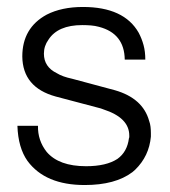

<svg xmlns="http://www.w3.org/2000/svg" viewBox="-20 -547 489 551"><path d="M338 -376Q337 -451 264 -470Q253 -473 241 -474Q229 -475 216 -475Q146 -475 119 -433Q106 -415 106 -393Q106 -355 143 -337Q151 -332 162 -328Q173 -324 187 -321L310 -288Q390 -265 408 -200Q411 -192 412 -183Q413 -174 413 -165V-155Q408 -99 368 -60L360 -53Q311 -16 223 -16Q110 -16 59 -85Q32 -123 30 -186H89Q88 -144 114 -111Q149 -70 227 -70Q285 -70 317 -91Q345 -111 350 -150Q351 -152 351 -154V-158Q351 -209 277 -233Q270 -236 261 -238L140 -270Q45 -296 44 -385Q44 -467 114 -505Q157 -527 218 -527Q336 -527 378 -453Q387 -436 392 -417.5Q397 -399 397 -376Z"/></svg>

Font: Ekushey Sumon
Style: Regular
Weight: 400
Designer: Al Mamun Sumon
Foundry: Al Mamun Sumon
Version: Version 1.0